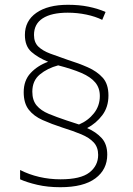

<svg xmlns="http://www.w3.org/2000/svg" viewBox="-20 -780 557 802"><path d="M79 -395Q79 -444 108 -475Q137 -506 181 -522Q139 -539 111.5 -563Q84 -587 84 -634Q84 -693 132 -726.5Q180 -760 264 -760Q311 -760 350 -752Q389 -744 421 -730L407 -697Q379 -711 341 -719Q303 -727 263 -727Q195 -727 158.5 -703.5Q122 -680 122 -634Q122 -603 140 -585.5Q158 -568 190 -556Q222 -544 263 -530Q308 -516 346.5 -499Q385 -482 409 -455.5Q433 -429 433 -381Q433 -333 407.5 -299Q382 -265 344 -245Q381 -229 404.5 -203.5Q428 -178 428 -134Q428 -72 378.5 -35Q329 2 232 2Q179 2 136 -8Q93 -18 64 -31V-70Q101 -51 144 -41Q187 -31 233 -31Q317 -31 353.5 -59.5Q390 -88 390 -133Q390 -165 371.5 -185Q353 -205 319.5 -219Q286 -233 241 -247Q195 -262 158 -278.5Q121 -295 100 -322Q79 -349 79 -395ZM115 -397Q115 -361 133 -339.5Q151 -318 183.5 -304.5Q216 -291 258 -277L310 -260Q348 -276 372.5 -307Q397 -338 397 -379Q397 -413 377.5 -436Q358 -459 319.5 -475.5Q281 -492 223 -507Q178 -495 146.5 -469Q115 -443 115 -397Z"/></svg>

Font: Noto Sans Symbols ExtraLight
Style: Regular
Weight: 250
Version: Version 2.002